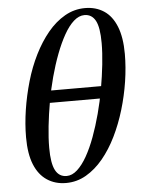

<svg xmlns="http://www.w3.org/2000/svg" viewBox="-53 -776 610 832"><g transform="rotate(-5 251.5 -360.0)"><path d="M201 14Q154 14 118.5 -9.5Q83 -33 64 -79.5Q45 -126 45 -198Q45 -256 54.5 -317.5Q64 -379 81.5 -439.5Q99 -500 125.5 -553Q152 -606 185.5 -646.5Q219 -687 260 -710.5Q301 -734 348 -734Q395 -734 430 -711Q465 -688 484 -640.5Q503 -593 503 -521Q503 -463 493.5 -401.5Q484 -340 466 -280Q448 -220 422 -167Q396 -114 362.5 -73.5Q329 -33 288.5 -9.5Q248 14 201 14ZM206 -16Q230 -16 252.5 -36.5Q275 -57 295 -92.5Q315 -128 332 -174Q349 -220 363 -272.5Q377 -325 386.5 -379Q396 -433 401.5 -484Q407 -535 407 -577Q407 -645 391 -674.5Q375 -704 343 -704Q319 -704 296.5 -684Q274 -664 254 -628.5Q234 -593 216.5 -547Q199 -501 185 -449Q171 -397 161.5 -343Q152 -289 146.5 -238Q141 -187 141 -144Q141 -77 157 -46.5Q173 -16 206 -16ZM99 -338 108 -391H447L437 -338Z"/></g></svg>

Font: Source Serif 4 48pt SemiBold
Style: Italic
Weight: 600
Italic angle: -12°
Designer: Frank Grießhammer
Foundry: Adobe Systems Incorporated
Version: Version 4.004;hotconv 1.0.116;makeotfexe 2.5.65601